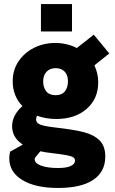

<svg xmlns="http://www.w3.org/2000/svg" viewBox="-20 -717 568 952"><path d="M26 68Q26 51 30 35L93 0Q40 -35 40 -91Q40 -119 53.5 -144.5Q67 -170 91 -191Q43 -241 43 -314Q43 -370 72 -413Q101 -456 149 -480Q197 -504 254 -504Q311 -504 361 -479L445 -545L522 -452L448 -393Q467 -353 467 -309Q467 -227 409.5 -177Q352 -127 259 -127Q209 -127 164 -143Q159 -135 159 -126Q159 -106 182.5 -98Q206 -90 261 -84Q348 -74 396.5 -61.5Q445 -49 473.5 -21Q502 7 502 59Q502 135 442 175Q382 215 268 215Q155 215 90.5 175.5Q26 136 26 68ZM317 -314Q317 -344 301 -361.5Q285 -379 256 -379Q227 -379 210.5 -361Q194 -343 194 -314Q194 -284 209 -264.5Q224 -245 256 -245Q287 -245 302 -264.5Q317 -284 317 -314ZM268 116Q310 116 331 106Q352 96 352 79Q352 69 343 63Q334 57 310 52.5Q286 48 236 42Q207 39 180 33L153 66L152 73Q152 92 183 104Q214 116 268 116ZM183 -697H337V-561H183Z"/></svg>

Font: Hanken Grotesk Black
Style: Regular
Weight: 900
Designer: Alfredo Marco Pradil
Foundry: Hanken Design Co.
Version: Version 3.014